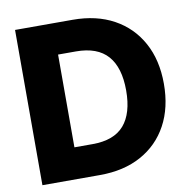

<svg xmlns="http://www.w3.org/2000/svg" viewBox="-81 -807 868 886"><g transform="rotate(-10 353.0 -364.0)"><path d="M316.9 0H46.9V-727.5H316.9Q427.7 -727.5 509.3 -682.9Q590.8 -638.2 635.5 -556.6Q680.2 -475.1 680.2 -363.8Q680.2 -252.4 636 -170.9Q591.8 -89.4 510.3 -44.7Q428.7 0 316.9 0ZM222.7 -146.5H308.1Q408.2 -146.5 455.8 -201.4Q503.4 -256.3 503.4 -363.8Q503.4 -471.2 455.1 -526.1Q406.7 -581.1 306.2 -581.1H222.7Z"/></g></svg>

Font: Inter Display ExtraBold
Style: Regular
Weight: 800
Designer: Rasmus Andersson
Foundry: rsms
Version: Version 4.000;git-a52131595